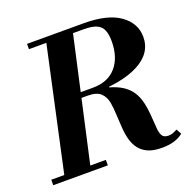

<svg xmlns="http://www.w3.org/2000/svg" viewBox="-135 -882 1002 1021"><g transform="rotate(-20 365.5 -371.5)"><path d="M66 0 230 -754H381L213 0ZM-1 0V-31H308V0ZM612 11Q564 11 533.5 -2.5Q503 -16 485 -39.5Q467 -63 458.5 -94Q450 -125 447.5 -160.5Q445 -196 443 -233Q442 -272 436 -306.5Q430 -341 407.5 -363Q385 -385 334 -385L457 -391V-387Q502 -374 531 -354.5Q560 -335 577.5 -308Q595 -281 603.5 -244.5Q612 -208 615 -161Q618 -127 619.5 -99Q621 -71 630.5 -54.5Q640 -38 666 -38Q680 -38 691.5 -42.5Q703 -47 716 -54L732 -25Q714 -9 684 1Q654 11 612 11ZM182 -385V-415H374Q460 -415 506.5 -468.5Q553 -522 553 -614Q553 -652 543 -676.5Q533 -701 507.5 -712.5Q482 -724 434 -724H125V-754H446Q581 -754 650 -704.5Q719 -655 719 -578Q719 -485 622.5 -435Q526 -385 346 -385Z"/></g></svg>

Font: Libre Bodoni
Style: Italic
Weight: 400
Italic angle: -13°
Designer: Pablo Impallari, Rodrigo Fuenzalida
Foundry: Impallari Type
Version: Version 2.005;gftools[0.9.23]